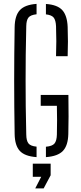

<svg xmlns="http://www.w3.org/2000/svg" viewBox="-20 -826 428 1016"><path d="M173.5 5.5Q111 1 84.8 -27.5Q58.5 -56 57.5 -116.5Q55 -263 55 -399.8Q55 -536.5 57.5 -682.5Q58.5 -743.5 85 -772.2Q111.5 -801 173.5 -805.5V-750.5Q141.5 -747 130.5 -733Q119.5 -719 119 -687.5Q117 -606 116.2 -536.2Q115.5 -466.5 115.5 -400.2Q115.5 -334 116.2 -264.2Q117 -194.5 119 -113Q119.5 -81.5 130.5 -67.2Q141.5 -53 173.5 -50ZM276.5 -528.5Q278 -572.5 278 -607.8Q278 -643 276.5 -687.5Q275 -719 264.2 -732.8Q253.5 -746.5 223 -750V-805Q283.5 -801 309.5 -772.5Q335.5 -744 338 -684Q339.5 -641.5 339.5 -606.2Q339.5 -571 338 -528.5ZM223 5.5V-49.5Q257 -52.5 268.5 -66.8Q280 -81 281 -113Q282 -154.5 282 -189.2Q282 -224 281 -266H195.5V-323.5H342Q343 -257 342.8 -209.5Q342.5 -162 341.5 -116.5Q340 -56 313 -27.5Q286 1 223 5.5ZM166.5 171 198 109.5H153.5V40H248V101.5L211 171Z"/></svg>

Font: Big Shoulders Stencil Text Light
Style: Regular
Weight: 300
Designer: Patric King
Foundry: XO Type Co
Version: Version 1.000